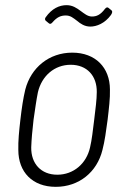

<svg xmlns="http://www.w3.org/2000/svg" viewBox="-20 -716 484 744"><path d="M330 -613C354 -613 386 -625 410 -658C416 -667 416 -673 412 -676L401 -685C397 -689 392 -688 387 -682C369 -658 354 -652 336 -652C320 -652 307 -663 292 -674C277 -685 261 -696 238 -696C210 -696 181 -683 157 -649C153 -644 154 -638 158 -635L169 -626C173 -622 178 -623 183 -629C201 -650 216 -656 235 -656C253 -656 263 -647 279 -635C292 -624 308 -613 330 -613ZM196 8C286 8 356 -49 377 -135C386 -169 391 -208 397 -252C402 -295 407 -335 406 -369C406 -454 350 -512 260 -512C170 -512 100 -454 78 -369C70 -336 64 -296 59 -252C54 -209 50 -169 51 -135C51 -49 106 8 196 8ZM202 -39C139 -39 100 -82 101 -145C102 -174 105 -210 110 -252C116 -293 121 -330 127 -359C142 -422 191 -465 254 -465C317 -465 356 -422 355 -359C355 -330 350 -294 345 -252C340 -212 336 -174 329 -145C315 -82 265 -39 202 -39Z"/></svg>

Font: Barlow Semi Condensed Light
Style: Italic
Weight: 300
Width: 4
Italic angle: -7°
Designer: Jeremy Tribby
Foundry: Tribby Type
Version: Version 1.422;hotconv 1.0.109;makeotfexe 2.5.65596